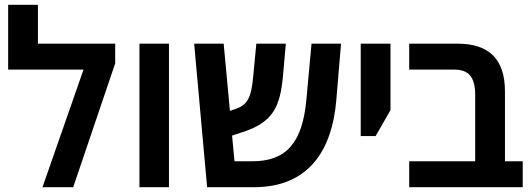

<svg xmlns="http://www.w3.org/2000/svg" viewBox="-20 -780 2213 800"><path d="M138 -598V-760H14V-490H328L157 0H285L460 -516V-598Z M561 0H684V-598H561Z M1381 -360 1401 -598H1278L1257 -369C1241 -186 1174 -108 1031 -108H957L947 -215L983 -227C1121 -269 1147 -338 1159 -463L1171 -598H1048L1035 -461C1027 -374 1012 -343 961 -326L938 -318L912 -598H789L843 0H1038C1274 0 1364 -164 1381 -360Z M1483 -213H1545L1607 -321V-598H1483Z M2158 -108H2084V-399C2084 -534 2017 -598 1887 -598H1685V-490H1872C1931 -490 1960 -462 1960 -383V-108H1685V0H2158Z"/></svg>

Font: Noto Sans Hebrew SemiCondensed Semi
Style: Regular
Weight: 600
Width: 4
Designer: Monotype Design Team
Foundry: Monotype Imaging Inc.
Version: Version 1.902